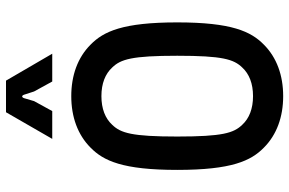

<svg xmlns="http://www.w3.org/2000/svg" viewBox="-186 -790 987 656"><g transform="rotate(-90 308.0 -461.5)"><path d="M308 12C379 12 440 -10 484 -54C529 -98 560 -164 560 -350C560 -536 529 -602 484 -646C440 -690 379 -712 308 -712C237 -712 176 -690 132 -646C87 -602 56 -536 56 -350C56 -164 87 -98 132 -54C176 -10 237 12 308 12ZM308 -91C265 -91 232 -104 210 -128C182 -157 170 -195 170 -350C170 -505 182 -543 210 -572C232 -596 265 -609 308 -609C351 -609 384 -596 406 -572C434 -543 446 -505 446 -350C446 -195 434 -157 406 -128C384 -104 351 -91 308 -91ZM162 -777H257L291 -839L301 -873C304 -882 310 -882 313 -873L324 -839L358 -777H453L361 -935H253Z"/></g></svg>

Font: Finlandica Medium
Style: Regular
Weight: 500
Designer: Niklas Ekholm, Juho Hiilivirta, Jaakko Suomalainen
Foundry: Helsinki Type Studio
Version: Version 2.000;Glyphs 3.2 (3202)